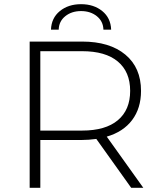

<svg xmlns="http://www.w3.org/2000/svg" viewBox="-20 -899 760 919"><path d="M608 0 441 -234Q404 -229 373 -229H173V0H122V-700H373Q505 -700 580 -637.5Q655 -575 655 -464Q655 -381 612.5 -324.5Q570 -268 491 -245L666 0ZM373 -274Q485 -274 544 -323.5Q603 -373 603 -464Q603 -555 544 -604.5Q485 -654 373 -654H173V-274ZM368 -879Q429 -879 469.5 -846Q510 -813 512 -757H475Q474 -797 443.5 -821.5Q413 -846 368 -846Q323 -846 292.5 -821.5Q262 -797 261 -757H224Q226 -813 266.5 -846Q307 -879 368 -879Z"/></svg>

Font: Montserrat Alternates Light
Style: Regular
Weight: 300
Designer: Julieta Ulanovsky
Foundry: Julieta Ulanovsky
Version: Version 7.200